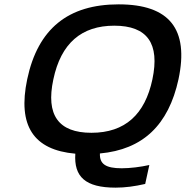

<svg xmlns="http://www.w3.org/2000/svg" viewBox="-20 -699 853 882"><path d="M505 -581C657 -581 715 -499 680 -334C646 -174 555 -89 400 -89C248 -89 190 -171 225 -334C260 -501 355 -581 505 -581ZM105 -335C60 -121 134 -10 326 7C319 113 372 163 511 163C555 163 599 157 647 146L666 59C626 68 578 74 539 74C465 74 437 54 439 6C636 -12 754 -124 800 -335C849 -566 758 -679 525 -679C293 -679 154 -567 105 -335Z"/></svg>

Font: LT Wave Medium
Style: Italic
Weight: 500
Designer: Daniel Lyons
Version: Version 2.5 (Glyphs App)